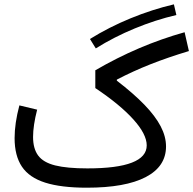

<svg xmlns="http://www.w3.org/2000/svg" viewBox="-20 -873 899 893"><path d="M788.8 -852.8Q687.3 -828.9 587 -787.7Q486.8 -746.6 398.4 -691.7L425.5 -647.9Q510.3 -700.9 606.7 -740.7Q703.1 -780.5 800.3 -803.2ZM70.1 -382.8Q47.9 -299.3 47.9 -230.5Q47.9 -148.7 81.9 -97.9Q116 -47.1 190.1 -23.6Q264.2 0 383.5 0Q563.2 0 657.7 -49.3Q752.2 -98.6 752.2 -191.9Q752.2 -237.8 727.4 -285.4Q702.6 -333 652 -385.5Q601.3 -438 523.4 -497.8V-502.7Q598.1 -541.7 679.4 -573.9Q760.7 -606 858.6 -635.5L838.6 -723.1Q730.2 -692.6 627 -648.6Q523.7 -604.5 423.3 -546.1V-463.4Q537.6 -387 600 -317.9Q662.4 -248.8 662.4 -196.8Q662.4 -143.3 593.4 -116.6Q524.4 -89.8 386.5 -89.8Q292 -89.8 236.7 -103.6Q181.4 -117.4 157.6 -149.5Q133.8 -181.6 133.8 -236.1Q133.8 -289.1 152.8 -363Z"/></svg>

Font: Estedad-FD-VF Thin
Style: Regular
Weight: 100
Designer: Amin Abedi
Version: Version 5.0